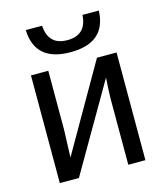

<svg xmlns="http://www.w3.org/2000/svg" viewBox="-111 -826 781 910"><g transform="rotate(-15 279.5 -371.0)"><path d="M154.3 -528.3H69.3V0H163.1L410.2 -426.3C409.2 -416.2 408.1 -399.3 407 -375.5C405.8 -351.7 405.3 -334 405.3 -322.3V0H489.3V-528.3H393.1L149.4 -104L154.3 -239.3ZM280.3 -585.9C396.2 -585.9 455.9 -638 459.5 -742.2H379.4C375.5 -677.4 342.4 -645 280.3 -645C218.1 -645 185.1 -677.4 181.2 -742.2H101.1C104.7 -638 164.4 -585.9 280.3 -585.9Z"/></g></svg>

Font: Arimo
Style: Regular
Weight: 400
Designer: Steve Matteson
Foundry: Monotype Imaging Inc.
Version: Version 1.32